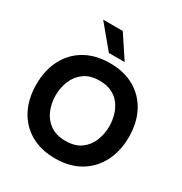

<svg xmlns="http://www.w3.org/2000/svg" viewBox="-213 -1098 1199 1263"><g transform="rotate(30 386.5 -466.5)"><path d="M385 8Q276 8 197.5 -38Q119 -84 77.5 -165.5Q36 -247 36 -353Q36 -461 78.5 -543Q121 -625 200 -670.5Q279 -716 388 -716Q496 -716 574 -671Q652 -626 694.5 -545Q737 -464 737 -356Q737 -250 694.5 -167.5Q652 -85 573.5 -38.5Q495 8 385 8ZM387 -126Q459 -126 504 -159Q549 -192 569.5 -244Q590 -296 590 -353Q590 -395 578.5 -436Q567 -477 543 -510Q519 -543 480 -562.5Q441 -582 386 -582Q315 -582 270 -549.5Q225 -517 203.5 -465Q182 -413 182 -354Q182 -295 203.5 -243Q225 -191 270.5 -158.5Q316 -126 387 -126ZM346 -770 204 -941H353L466 -770Z"/></g></svg>

Font: Onest
Style: Bold
Weight: 700
Designer: Dmitri Voloshin, Andrey Kudryavtsev
Foundry: Dmitri Voloshin, Andrey Kudryavtsev
Version: Version 1.000;gftools[0.9.33]